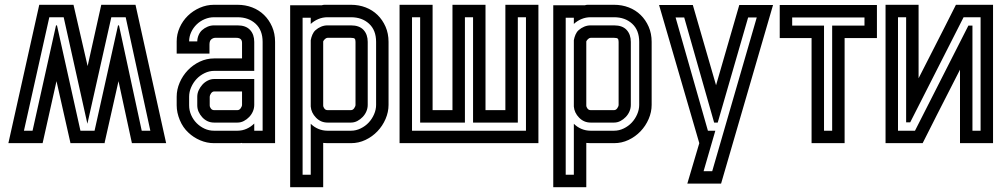

<svg xmlns="http://www.w3.org/2000/svg" viewBox="-20 -598 4186 802"><path d="M287 -578 346 -322 403 -578H546L674 0H531L475 -259L417 -2L418 0H274V-2L216 -259L158 0H15L144 -578ZM80 -52H116L214 -492H218L316 -52H375L473 -492H477L572 -52H608L505 -526H445L345 -81L246 -526H186Z M1042 -160Q1042 -146 1036.5 -133Q1031 -120 1021 -109.5Q1011 -99 998.5 -92.5Q986 -86 972 -86H874Q859 -86 846.5 -92Q834 -98 824.5 -108.5Q815 -119 809.5 -131.5Q804 -144 804 -158V-194Q804 -208 810 -221Q816 -234 825.5 -244.5Q835 -255 848 -261.5Q861 -268 875 -268H1042ZM856 -158Q856 -151 861 -144.5Q866 -138 874 -138H972Q980 -138 985.5 -146Q991 -154 991 -160V-216H875Q867 -216 861.5 -208Q856 -200 856 -194ZM718 -194Q718 -224 730.5 -253Q743 -282 764.5 -304.5Q786 -327 814.5 -340.5Q843 -354 875 -354H991V-419Q991 -440 967 -440H879Q871 -440 863 -434Q855 -428 855 -412V-374H718V-425Q718 -455 730.5 -483Q743 -511 764.5 -532Q786 -553 814.5 -565.5Q843 -578 874 -578H972Q1005 -578 1033.5 -567Q1062 -556 1083 -535.5Q1104 -515 1116.5 -486.5Q1129 -458 1129 -423V0H991V-1Q986 0 981.5 0Q977 0 972 0H874Q844 0 816 -12Q788 -24 767 -44Q744 -65 731 -96.5Q718 -128 718 -158ZM1042 -52H1077V-423Q1077 -472 1047.5 -499Q1018 -526 972 -526H874Q854 -526 835 -518Q816 -510 801.5 -496Q787 -482 778.5 -463.5Q770 -445 770 -425H804Q804 -438 809.5 -451Q815 -464 824 -472Q834 -481 847 -486.5Q860 -492 874 -492H972Q1007 -492 1024.5 -473Q1042 -454 1042 -423V-302H875Q854 -302 834.5 -292.5Q815 -283 801 -268Q787 -253 778.5 -233.5Q770 -214 770 -194V-158Q770 -137 778.5 -117.5Q787 -98 801.5 -83.5Q816 -69 834.5 -60.5Q853 -52 874 -52H972Q992 -52 1010 -60Q1028 -68 1042 -82Z M1192 -576H1324Q1330 -578 1336 -578Q1342 -578 1348 -578H1446Q1479 -578 1507.5 -567Q1536 -556 1557 -535.5Q1578 -515 1590.5 -486.5Q1603 -458 1603 -423V-160Q1603 -130 1590.5 -101Q1578 -72 1556.5 -49.5Q1535 -27 1506.5 -13.5Q1478 0 1446 0H1348Q1343 0 1339 -0.5Q1335 -1 1330 -1V184H1192ZM1348 -440Q1343 -440 1337.5 -435Q1332 -430 1330 -425V-158Q1330 -151 1335 -144.5Q1340 -138 1348 -138H1446Q1454 -138 1459.5 -146Q1465 -154 1465 -160V-423Q1465 -433 1461.5 -436.5Q1458 -440 1446 -440ZM1278 -524H1244V132H1278V-81Q1292 -67 1310 -59.5Q1328 -52 1348 -52H1446Q1467 -52 1486.5 -61.5Q1506 -71 1520 -86Q1534 -101 1542.5 -120.5Q1551 -140 1551 -160V-423Q1551 -472 1521.5 -499Q1492 -526 1446 -526H1348Q1328 -526 1310 -518.5Q1292 -511 1278 -498ZM1278 -430Q1280 -442 1285 -453.5Q1290 -465 1298 -472Q1308 -481 1321 -486.5Q1334 -492 1348 -492H1446Q1481 -492 1498.5 -473Q1516 -454 1516 -423V-160Q1516 -146 1510.5 -133Q1505 -120 1495 -109.5Q1485 -99 1472.5 -92.5Q1460 -86 1446 -86H1348Q1320 -86 1300 -106.5Q1280 -127 1278 -153Z M1870 -138V-578H2008V-138H2091V-578H2229V0H1649V-578H1787V-138ZM1956 -526H1922V-86H1735V-526H1701V-52H2177V-526H2143V-86H1956Z M2291 -576H2423Q2429 -578 2435 -578Q2441 -578 2447 -578H2545Q2578 -578 2606.5 -567Q2635 -556 2656 -535.5Q2677 -515 2689.5 -486.5Q2702 -458 2702 -423V-160Q2702 -130 2689.5 -101Q2677 -72 2655.5 -49.5Q2634 -27 2605.5 -13.5Q2577 0 2545 0H2447Q2442 0 2438 -0.5Q2434 -1 2429 -1V184H2291ZM2447 -440Q2442 -440 2436.5 -435Q2431 -430 2429 -425V-158Q2429 -151 2434 -144.5Q2439 -138 2447 -138H2545Q2553 -138 2558.5 -146Q2564 -154 2564 -160V-423Q2564 -433 2560.5 -436.5Q2557 -440 2545 -440ZM2377 -524H2343V132H2377V-81Q2391 -67 2409 -59.5Q2427 -52 2447 -52H2545Q2566 -52 2585.5 -61.5Q2605 -71 2619 -86Q2633 -101 2641.5 -120.5Q2650 -140 2650 -160V-423Q2650 -472 2620.5 -499Q2591 -526 2545 -526H2447Q2427 -526 2409 -518.5Q2391 -511 2377 -498ZM2377 -430Q2379 -442 2384 -453.5Q2389 -465 2397 -472Q2407 -481 2420 -486.5Q2433 -492 2447 -492H2545Q2580 -492 2597.5 -473Q2615 -454 2615 -423V-160Q2615 -146 2609.5 -133Q2604 -120 2594 -109.5Q2584 -99 2571.5 -92.5Q2559 -86 2545 -86H2447Q2419 -86 2399 -106.5Q2379 -127 2377 -153Z M2901 0 2733 -577H2874L2971 -242L3068 -577H3209L2992 169H2851ZM2919 117H2955L3141 -525H3105L2978 -86H2963L2838 -525H2802L2937 -52H2968Z M3370 -439H3237V-577H3643V-439H3508V0H3370ZM3422 -52H3456V-491H3591V-525H3289V-491H3422Z M3973 -578H4128V0H3990V-307L3892 -115L3884 -99L3834 0H3679V-578H3817V-271L3923 -479ZM4076 -526H4005L3782 -87H3765V-526H3731V-52H3802L4025 -491H4042V-52H4076Z"/></svg>

Font: Aurach Bi
Style: Regular
Weight: 400
Designer: Peter Wiegel
Foundry: Peter Wiegel
Version: Version 1.002